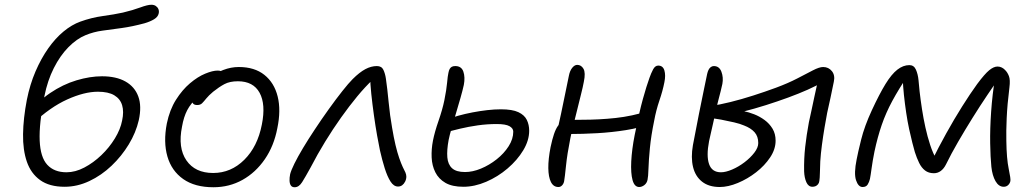

<svg xmlns="http://www.w3.org/2000/svg" viewBox="-20 -776 4353 808"><path d="M252 10Q188 10 149 -18Q110 -46 93 -95.5Q76 -145 77 -211.5Q78 -278 93 -356Q106 -421 129.5 -475.5Q153 -530 183 -572.5Q213 -615 247.5 -643.5Q282 -672 318 -685Q365 -702 412.5 -708.5Q460 -715 497 -723Q539 -733 570 -744.5Q601 -756 617 -756Q628 -756 635.5 -751Q643 -746 646.5 -738Q650 -730 648 -720Q645 -705 628.5 -695Q612 -685 588 -678Q536 -664 492 -658Q448 -652 411 -647Q374 -642 340 -628Q303 -613 268 -577.5Q233 -542 206.5 -489.5Q180 -437 167 -372Q144 -255 147 -184.5Q150 -114 179 -82.5Q208 -51 260 -51Q297 -51 335 -71Q373 -91 406.5 -123Q440 -155 463.5 -193.5Q487 -232 494 -269Q502 -306 494 -333Q486 -360 461 -375Q436 -390 392 -390Q335 -390 263 -357.5Q191 -325 118 -256L93 -289Q137 -348 191 -384.5Q245 -421 302 -438Q359 -455 409 -455Q469 -455 508 -433Q547 -411 562 -370Q577 -329 564 -270Q552 -218 522 -168.5Q492 -119 449.5 -78.5Q407 -38 356 -14Q305 10 252 10Z M878 12Q800 12 751 -22.5Q702 -57 684.5 -117.5Q667 -178 682 -256Q694 -314 720.5 -356Q747 -398 779.5 -425.5Q812 -453 843.5 -466Q875 -479 896 -479Q904 -479 909 -477Q914 -475 916.5 -470.5Q919 -466 917 -458Q913 -442 905 -429.5Q897 -417 874 -405Q834 -385 808.5 -363Q783 -341 768 -312.5Q753 -284 746 -243Q728 -154 764.5 -101Q801 -48 877 -48Q952 -48 1008 -103.5Q1064 -159 1082 -252Q1099 -337 1072.5 -385.5Q1046 -434 981 -434Q947 -434 924.5 -422Q902 -410 877 -390Q858 -374 848 -361.5Q838 -349 830.5 -341.5Q823 -334 810 -334Q797 -334 792 -341Q787 -348 790 -363Q794 -383 812.5 -406Q831 -429 859 -449Q887 -469 919.5 -481.5Q952 -494 985 -494Q1051 -494 1092.5 -461Q1134 -428 1148.5 -370Q1163 -312 1147 -236Q1133 -162 1094.5 -106Q1056 -50 1000.5 -19Q945 12 878 12Z M1220 12Q1209 12 1204 4.5Q1199 -3 1198.5 -15.5Q1198 -28 1201 -43Q1205 -59 1219 -87.5Q1233 -116 1255.5 -153.5Q1278 -191 1304 -230Q1333 -274 1363.5 -316.5Q1394 -359 1420.5 -392.5Q1447 -426 1464 -443Q1493 -472 1517.5 -485Q1542 -498 1566 -498Q1586 -498 1593.5 -482Q1601 -466 1604 -445Q1610 -404 1615.5 -346.5Q1621 -289 1630 -239Q1637 -197 1644.5 -165.5Q1652 -134 1660 -111Q1668 -88 1675 -73Q1682 -60 1686 -50.5Q1690 -41 1690 -33Q1690 -22 1685 -12Q1680 -2 1672.5 3.5Q1665 9 1655 9Q1637 9 1623.5 -12Q1610 -33 1599 -68Q1588 -103 1579 -143Q1574 -166 1567 -205.5Q1560 -245 1553.5 -291.5Q1547 -338 1542.5 -381Q1538 -424 1538 -452L1548 -440Q1517 -411 1483.5 -370.5Q1450 -330 1415.5 -281.5Q1381 -233 1348.5 -180Q1316 -127 1287 -71Q1265 -31 1251.5 -9.5Q1238 12 1220 12Z M1930 10Q1883 10 1854.5 -6.5Q1826 -23 1812 -51Q1798 -79 1796.5 -113.5Q1795 -148 1802 -184Q1809 -220 1825.5 -267.5Q1842 -315 1850 -354Q1859 -399 1861.5 -427.5Q1864 -456 1867 -469Q1869 -480 1872.5 -486Q1876 -492 1881.5 -495Q1887 -498 1896 -498Q1922 -498 1930 -474.5Q1938 -451 1932 -419Q1927 -396 1918 -364.5Q1909 -333 1899 -299.5Q1889 -266 1880.5 -236.5Q1872 -207 1868 -187Q1860 -144 1862.5 -114Q1865 -84 1882.5 -68Q1900 -52 1937 -52Q1969 -52 2004 -66.5Q2039 -81 2070 -105.5Q2101 -130 2120.5 -160.5Q2140 -191 2140 -222Q2140 -236 2124 -245Q2108 -254 2070 -254Q2030 -254 1991 -248.5Q1952 -243 1916.5 -234.5Q1881 -226 1853 -218Q1847 -217 1843 -220Q1839 -223 1837 -228.5Q1835 -234 1836 -239Q1838 -250 1842 -259Q1846 -268 1857 -272Q1880 -281 1908.5 -289Q1937 -297 1968.5 -303Q2000 -309 2030.5 -312.5Q2061 -316 2088 -316Q2136 -316 2161.5 -304Q2187 -292 2197 -271.5Q2207 -251 2207 -226Q2207 -185 2182 -143.5Q2157 -102 2116 -67Q2075 -32 2026 -11Q1977 10 1930 10Z M2330 11Q2309 11 2298.5 -10Q2288 -31 2287.5 -68.5Q2287 -106 2297 -157Q2304 -190 2311.5 -212Q2319 -234 2328.5 -247Q2338 -260 2351 -266Q2361 -271 2383 -271.5Q2405 -272 2429 -272Q2502 -272 2571 -279.5Q2640 -287 2709 -309L2725 -257Q2674 -238 2614.5 -228.5Q2555 -219 2493.5 -215.5Q2432 -212 2374 -212L2323 -215Q2332 -254 2341 -297Q2350 -340 2358.5 -381.5Q2367 -423 2374 -457Q2378 -478 2388 -490.5Q2398 -503 2409 -503Q2426 -503 2435.5 -486.5Q2445 -470 2437 -432Q2433 -410 2425 -378.5Q2417 -347 2408.5 -312Q2400 -277 2392 -245.5Q2384 -214 2380 -193Q2367 -128 2362 -79Q2357 -30 2354 -13Q2352 -3 2345.5 4Q2339 11 2330 11ZM2670 11Q2650 11 2642 -18Q2634 -47 2636.5 -97Q2639 -147 2651 -208Q2670 -304 2685.5 -359.5Q2701 -415 2713 -448Q2720 -468 2728.5 -484Q2737 -500 2750 -500Q2770 -500 2776 -479.5Q2782 -459 2776 -430Q2769 -394 2755 -353Q2741 -312 2733 -268Q2720 -205 2715 -153Q2710 -101 2709 -66.5Q2708 -32 2705 -19Q2702 -5 2691.5 3Q2681 11 2670 11Z M3009 11Q2963 11 2934.5 -11.5Q2906 -34 2896.5 -73.5Q2887 -113 2896 -165Q2909 -234 2921.5 -297Q2934 -360 2943.5 -405Q2953 -450 2956 -465Q2958 -474 2961.5 -481.5Q2965 -489 2971 -493.5Q2977 -498 2984 -498Q3007 -498 3016 -474Q3025 -450 3020 -423Q3014 -395 3004 -358Q2994 -321 2988 -289Q2985 -275 2980.5 -255Q2976 -235 2971.5 -215.5Q2967 -196 2964 -182Q2952 -120 2964 -85.5Q2976 -51 3014 -51Q3034 -51 3061 -62.5Q3088 -74 3113 -93Q3138 -112 3154.5 -133.5Q3171 -155 3171 -174Q3171 -202 3155.5 -219.5Q3140 -237 3111 -248Q3095 -255 3069.5 -261Q3044 -267 3015 -272.5Q2986 -278 2957 -280L2971 -330Q3007 -335 3053.5 -346.5Q3100 -358 3150 -374Q3200 -390 3246 -407Q3297 -426 3335.5 -446Q3374 -466 3401 -480Q3428 -494 3444 -494Q3467 -494 3481 -476.5Q3495 -459 3489 -432Q3482 -396 3475 -364.5Q3468 -333 3461 -301Q3456 -275 3450 -239.5Q3444 -204 3439 -166.5Q3434 -129 3432 -97Q3431 -76 3430.5 -50.5Q3430 -25 3428 -14Q3427 -6 3422.5 -0.5Q3418 5 3412 7.5Q3406 10 3399 10Q3382 10 3373.5 -9Q3365 -28 3364 -55Q3363 -108 3368.5 -157.5Q3374 -207 3384 -261Q3389 -283 3395 -311.5Q3401 -340 3407 -368Q3413 -396 3418 -418Q3423 -440 3425 -449L3441 -430Q3416 -415 3379 -398.5Q3342 -382 3297 -365.5Q3252 -349 3203 -333.5Q3154 -318 3104.5 -305.5Q3055 -293 3008 -285L3015 -308Q3022 -309 3039 -310.5Q3056 -312 3078 -312Q3090 -312 3110.5 -308Q3131 -304 3154 -295Q3177 -286 3197.5 -271Q3218 -256 3231 -234.5Q3244 -213 3244 -184Q3244 -148 3221 -113.5Q3198 -79 3162 -51Q3126 -23 3085 -6Q3044 11 3009 11Z M3610 11Q3592 11 3582.5 -17.5Q3573 -46 3585 -105Q3590 -132 3604 -188.5Q3618 -245 3649 -312Q3681 -381 3706.5 -422.5Q3732 -464 3756.5 -483Q3781 -502 3807 -502Q3826 -502 3834.5 -483Q3843 -464 3845.5 -438Q3848 -412 3850 -391Q3854 -356 3860 -317Q3866 -278 3874.5 -239.5Q3883 -201 3894.5 -166Q3906 -131 3921 -105L3901 -98Q3929 -155 3962 -214.5Q3995 -274 4029 -328Q4063 -382 4092 -422Q4124 -465 4143 -480.5Q4162 -496 4178 -496Q4188 -496 4196.5 -491.5Q4205 -487 4211 -480Q4220 -471 4226 -455.5Q4232 -440 4228 -408Q4219 -336 4216.5 -279Q4214 -222 4215 -184Q4216 -108 4225 -65.5Q4234 -23 4232 -14Q4230 -4 4222.5 3Q4215 10 4204 10Q4183 10 4169.5 -13.5Q4156 -37 4152 -74Q4148 -113 4147 -173Q4146 -233 4151 -305.5Q4156 -378 4168 -452L4191 -457Q4166 -422 4135 -376Q4104 -330 4072.5 -279.5Q4041 -229 4012 -179Q3983 -129 3961 -84Q3952 -66 3939 -56.5Q3926 -47 3910 -47Q3888 -47 3873 -58.5Q3858 -70 3848 -90.5Q3838 -111 3830 -136Q3826 -150 3819.5 -175Q3813 -200 3806 -232.5Q3799 -265 3793.5 -302Q3788 -339 3784 -376.5Q3780 -414 3779 -449L3801 -459Q3762 -401 3735 -351Q3708 -301 3690.5 -250Q3673 -199 3660 -138Q3652 -98 3648 -68Q3644 -38 3641 -23Q3638 -10 3631.5 0.5Q3625 11 3610 11Z"/></svg>

Font: Shantell Sans Light
Style: Italic
Weight: 300
Italic angle: -11°
Designer: Stephen Nixon, Anya Danilova, Shantell Martin
Foundry: Arrow Type
Version: Version 1.008;[ac192a2d6]